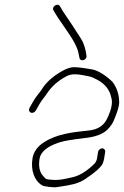

<svg xmlns="http://www.w3.org/2000/svg" viewBox="-20 -797 522 809"><path d="M314.9 -553 311.5 -569C308.4 -592.9 290 -628.4 256.3 -675.7C233.2 -708.1 216.3 -733.8 205.6 -753C195.7 -768 221.9 -786.6 232.5 -771C241.4 -754.9 250.8 -740.1 260.6 -726.4C270.4 -712.7 290.6 -682 321.2 -634.2C330.5 -619.7 337.4 -601 341.9 -578L344.4 -562C347.5 -544.3 318.2 -534.2 314.9 -553ZM423.2 -157 419.1 -131C417.9 -123.7 416.2 -117 413.9 -111C408.9 -95.4 383.9 -72.5 339 -42.4C308.5 -22 274.8 -17.1 238.7 -11.5L219.2 -8.5C205.1 -6.3 165.9 -11.1 158.3 -15.5C124.8 -34.9 108.9 -79 116.8 -129C121.1 -156.4 137 -179.1 164.5 -197C218.4 -232.1 280.9 -239.6 354.7 -247.2C391.8 -251.1 419.6 -267.4 434.5 -304C450.7 -339.4 455.4 -367.1 448.6 -387C442.3 -418 423.3 -442.3 391.8 -459.9C376.1 -468.6 364.2 -473.7 356.1 -475C337.3 -478.1 319.1 -484 294.8 -484C281.6 -484 269.5 -481 258.6 -475C224.1 -456.6 197 -432.3 177 -402C172.6 -395.3 168.4 -389.5 164.2 -384.5C152.2 -369.9 140.3 -348.9 130.8 -331C118.7 -312.6 94.7 -322.8 104.7 -343L121 -371.5C129.3 -386.6 144.1 -403.2 153.2 -416C171.6 -447.9 201.9 -475.6 244.1 -498.9C262.3 -509 278.2 -514 291.7 -514C312.1 -514 346.3 -508.5 368.8 -504.5C397.8 -499.4 436.2 -470.5 454.8 -451C473.3 -426 482.4 -397 482.2 -363.8C482 -349.6 474.4 -324.6 459.2 -288.5C454 -276.2 445.3 -263.8 433.2 -251.5C414 -232 382 -219.9 337.2 -215.3C326.1 -214.2 312.6 -212.4 296.6 -210L270 -206C220.4 -198.6 153.9 -173.9 146.6 -128C141.5 -95.5 146.9 -70.8 162.9 -54C175.1 -41.2 172.9 -41.6 197.1 -39.5C231.5 -36.5 255.1 -43.6 284.9 -50C313.7 -56.2 344 -74.6 376 -105.1C383.1 -111.9 387.4 -120.5 389.1 -131L393.2 -157C394.5 -164.9 402.7 -172 410.6 -172C418.5 -172 424.5 -164.9 423.2 -157Z"/></svg>

Font: MewTooHand
Style: ReversedIta
Weight: 400
Designer: Mew Too, Robert Jablonski
Version: Version 0.77